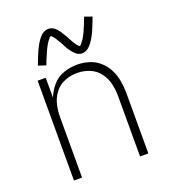

<svg xmlns="http://www.w3.org/2000/svg" viewBox="-137 -856 851 958"><g transform="rotate(-20 288.0 -377.5)"><path d="M91 0H134V-320Q134 -354 141.5 -386.5Q149 -419 170 -446.5Q191 -474 223 -486.5Q255 -499 288 -499Q322 -499 353.5 -486.5Q385 -474 406 -446.5Q427 -419 434.5 -386.5Q442 -354 442 -320V0H486V-320Q486 -352 480.5 -384.5Q475 -417 460.5 -446Q446 -475 421.5 -497Q397 -519 365.5 -528.5Q334 -538 302 -538Q266 -538 231 -526Q196 -514 171.5 -486Q147 -458 134 -424V-530H91ZM347 -582Q358 -582 368.5 -587Q379 -592 386.5 -599.5Q394 -607 401 -616.5Q408 -626 412 -632.5Q416 -639 420.5 -647.5Q425 -656 429.5 -666Q434 -676 438.5 -687Q443 -698 448 -710.5Q453 -723 458 -737L418 -751Q416 -744 413.5 -738.5Q411 -733 409 -727.5Q407 -722 405 -716.5Q403 -711 400.5 -706Q398 -701 396 -696.5Q394 -692 392.5 -687.5Q391 -683 389 -679Q387 -675 385 -671.5Q383 -668 381.5 -664.5Q380 -661 378 -658Q376 -655 374.5 -652Q373 -649 371.5 -647Q370 -645 366 -639.5Q362 -634 359.5 -631Q357 -628 354.5 -624.5Q352 -621 347 -621Q345 -621 339.5 -627Q334 -633 331.5 -637Q329 -641 326 -645.5Q323 -650 320 -655Q317 -660 314 -666Q311 -672 308 -677.5Q305 -683 302 -688Q299 -693 296 -698Q293 -703 290 -708Q287 -713 284 -717.5Q281 -722 277.5 -726.5Q274 -731 270 -735.5Q266 -740 261 -743.5Q256 -747 251.5 -749.5Q247 -752 241 -753.5Q235 -755 229 -755Q218 -755 207.5 -750Q197 -745 189.5 -738Q182 -731 175 -721Q168 -711 164 -704.5Q160 -698 155.5 -689.5Q151 -681 146.5 -671Q142 -661 137.5 -650Q133 -639 128 -626.5Q123 -614 118 -600L158 -587Q161 -593 163 -599Q165 -605 167 -610.5Q169 -616 171.5 -621Q174 -626 176 -631Q178 -636 180 -640.5Q182 -645 184 -649.5Q186 -654 188 -658Q190 -662 191.5 -665.5Q193 -669 195 -672.5Q197 -676 198.5 -679Q200 -682 202 -685Q204 -688 205 -690Q206 -692 210 -697.5Q214 -703 217 -706Q220 -709 222 -712.5Q224 -716 229 -716Q231 -716 236.5 -710Q242 -704 245 -700Q248 -696 250.5 -691.5Q253 -687 256 -682Q259 -677 262.5 -671.5Q266 -666 269 -660.5Q272 -655 274.5 -649.5Q277 -644 280 -639Q283 -634 286 -629Q289 -624 292.5 -619.5Q296 -615 299.5 -610.5Q303 -606 307 -602Q311 -598 315.5 -594Q320 -590 325 -587.5Q330 -585 335.5 -583.5Q341 -582 347 -582Z"/></g></svg>

Font: Iosevka Sparkle Extralight
Style: Regular
Weight: 200
Designer: Belleve Invis
Foundry: Belleve Invis
Version: Version 4.5.0; ttfautohint (v1.8.3)